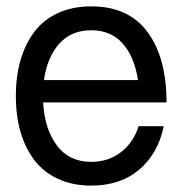

<svg xmlns="http://www.w3.org/2000/svg" viewBox="-20 -560 573 604"><path d="M267.1 23.9Q208 23.9 162.4 2.7Q116.7 -18.6 87.9 -56.6Q59.1 -94.7 44.4 -145.5Q29.8 -196.3 29.8 -257.8Q29.8 -319.3 44.4 -370.1Q59.1 -420.9 87.6 -459.2Q116.2 -497.6 162.1 -518.8Q208 -540 267.1 -540Q384.3 -540 444.1 -459.2Q503.9 -378.4 503.9 -237.8H418.9H115.7Q120.1 -154.8 158.7 -102.8Q197.3 -50.8 267.1 -50.8Q320.8 -50.8 360.6 -81.5Q400.4 -112.3 416 -163.1H495.1Q477.5 -77.1 418.2 -26.6Q358.9 23.9 267.1 23.9ZM267.1 -464.8Q203.6 -464.8 166 -422.1Q128.4 -379.4 118.2 -308.1H414.1Q402.8 -381.8 365.7 -423.3Q328.6 -464.8 267.1 -464.8Z"/></svg>

Font: Miedinger*
Style: Book
Weight: 400
Version: Version 001.000